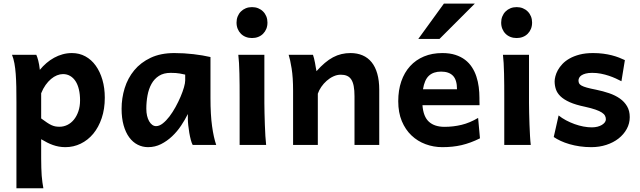

<svg xmlns="http://www.w3.org/2000/svg" viewBox="-20 -801 3537 1061"><path d="M309.1 -100.6Q331.5 -100.6 352.1 -110.6Q372.6 -120.6 388.2 -139.6Q403.8 -158.7 413.1 -185.8Q422.4 -212.9 422.4 -246.6Q422.4 -279.8 416 -306.6Q409.7 -333.5 397.5 -352.3Q385.3 -371.1 367.7 -381.3Q350.1 -391.6 328.1 -391.6Q312 -391.6 294.9 -384.8Q277.8 -377.9 262 -364.5Q246.1 -351.1 231.9 -331.3Q217.8 -311.5 207.5 -285.6V-146.5Q226.1 -132.8 239.5 -123.8Q252.9 -114.7 264.2 -109.6Q275.4 -104.5 285.9 -102.5Q296.4 -100.6 309.1 -100.6ZM70.8 239.3V-236.8Q70.8 -282.2 70.1 -321Q69.3 -359.9 66.9 -392.3Q64.5 -424.8 59.6 -451.2Q54.7 -477.5 46.4 -498H180.7Q186 -486.8 191.4 -466.1Q196.8 -445.3 200.2 -415Q216.8 -435.5 236.8 -452.6Q256.8 -469.7 279.1 -481.9Q301.3 -494.1 326.2 -501Q351.1 -507.8 377.4 -507.8Q418.5 -507.8 451.9 -489.5Q485.4 -471.2 509 -438.2Q532.7 -405.3 545.9 -360.1Q559.1 -314.9 559.1 -261.2Q559.1 -198.7 542 -148.2Q524.9 -97.7 495.4 -62Q465.8 -26.4 426 -7.1Q386.2 12.2 341.3 12.2Q322.3 12.2 305.2 9Q288.1 5.9 272.2 0.2Q256.3 -5.4 240.5 -13.4Q224.6 -21.5 207.5 -31.7V73.2Q207.5 102.5 208.3 126.2Q209 149.9 210.4 169.9Q211.9 189.9 214.4 206.8Q216.8 223.6 219.7 239.3Z M1003.4 -388.7Q993.2 -391.1 973.6 -394.8Q954.1 -398.4 922.9 -398.4Q884.3 -398.4 858.4 -381.8Q832.5 -365.2 817.1 -337.4Q801.8 -309.6 795.2 -273.9Q788.6 -238.3 788.6 -200.2Q788.6 -178.7 792.7 -161.1Q796.9 -143.6 804.2 -130.9Q811.5 -118.2 821.3 -111.1Q831.1 -104 842.3 -104Q860.4 -104 879.4 -118.9Q898.4 -133.8 916.3 -157.2Q934.1 -180.7 950 -209.5Q965.8 -238.3 977.8 -266.4Q989.7 -294.4 996.6 -318.4Q1003.4 -342.3 1003.4 -356.4ZM1044.9 0Q1039.6 -8.8 1034.7 -27.1Q1029.8 -45.4 1026.1 -66.7Q1022.5 -87.9 1020.3 -108.6Q1018.1 -129.4 1018.1 -143.1V-170.9Q1002.4 -139.2 980.7 -106.7Q959 -74.2 931.2 -47.9Q903.3 -21.5 869.9 -4.6Q836.4 12.2 798.3 12.2Q767.6 12.2 740.7 -1.5Q713.9 -15.1 694.1 -42Q674.3 -68.8 663.1 -108.6Q651.9 -148.4 651.9 -200.2Q651.9 -258.3 668.9 -313.7Q686 -369.1 721.7 -412.4Q757.3 -455.6 812.5 -481.7Q867.7 -507.8 943.4 -507.8Q996.6 -507.8 1048.8 -501.7Q1101.1 -495.6 1143.1 -485.8V-258.8Q1143.1 -166.5 1151.9 -103.8Q1160.6 -41 1174.8 0Z M1287.1 -676.3Q1287.1 -694.8 1293.5 -710.4Q1299.8 -726.1 1311.3 -737.5Q1322.8 -749 1338.4 -755.4Q1354 -761.7 1372.6 -761.7Q1391.1 -761.7 1406.7 -755.4Q1422.4 -749 1433.8 -737.5Q1445.3 -726.1 1451.7 -710.4Q1458 -694.8 1458 -676.3Q1458 -657.2 1451.7 -641.6Q1445.3 -626 1433.8 -614.5Q1422.4 -603 1406.7 -596.9Q1391.1 -590.8 1372.6 -590.8Q1354 -590.8 1338.4 -596.9Q1322.8 -603 1311.3 -614.5Q1299.8 -626 1293.5 -641.6Q1287.1 -657.2 1287.1 -676.3ZM1440.9 -498V-231.9Q1440.9 -208.5 1441.7 -176.5Q1442.4 -144.5 1443.6 -111.8Q1444.8 -79.1 1446.5 -49.3Q1448.2 -19.5 1450.7 0H1304.2V-258.8Q1304.2 -294.4 1304 -329.1Q1303.7 -363.8 1303 -394.8Q1302.2 -425.8 1300.8 -452.4Q1299.3 -479 1296.9 -498Z M1939 0V-268.6Q1939 -302.2 1934.6 -325.2Q1930.2 -348.1 1920.9 -362.1Q1911.6 -376 1897.2 -382.1Q1882.8 -388.2 1863.3 -388.2Q1842.3 -388.2 1822.3 -378.9Q1802.2 -369.6 1785.2 -354.5Q1768.1 -339.4 1755.4 -320.8Q1742.7 -302.2 1736.3 -283.2V0H1599.6V-300.3Q1599.6 -372.6 1591.6 -422.6Q1583.5 -472.7 1575.2 -498H1709.5Q1712.4 -490.7 1715.3 -478.8Q1718.3 -466.8 1720.7 -453.9Q1723.1 -440.9 1725.1 -428.2L1729 -407.7Q1752.4 -434.1 1774.9 -453.1Q1797.4 -472.2 1820.3 -484.4Q1843.3 -496.6 1867.2 -502.2Q1891.1 -507.8 1917 -507.8Q1954.1 -507.8 1983.6 -495.1Q2013.2 -482.4 2033.7 -457Q2054.2 -431.6 2064.9 -393.6Q2075.7 -355.5 2075.7 -305.2V0Z M2314.5 -219.7Q2319.3 -156.2 2350.3 -128.2Q2381.3 -100.1 2436.5 -100.1Q2484.9 -100.1 2530.5 -111.1Q2576.2 -122.1 2622.1 -149.4L2632.3 -36.6Q2606 -23.4 2580.8 -14.2Q2555.7 -4.9 2530.5 1Q2505.4 6.8 2479 9.5Q2452.6 12.2 2424.3 12.2Q2376 12.2 2331.8 -4.2Q2287.6 -20.5 2253.9 -52.5Q2220.2 -84.5 2200.4 -131.8Q2180.7 -179.2 2180.7 -241.7Q2180.7 -302.2 2197.5 -351.3Q2214.4 -400.4 2246.1 -435.3Q2277.8 -470.2 2322.8 -489Q2367.7 -507.8 2424.3 -507.8Q2465.3 -507.8 2496.3 -497.8Q2527.3 -487.8 2550 -470.5Q2572.8 -453.1 2588.1 -429.4Q2603.5 -405.8 2612.5 -378.2Q2621.6 -350.6 2625.5 -320.3Q2629.4 -290 2629.4 -259.8V-251Q2629.4 -245.6 2629.6 -239.7Q2629.9 -233.9 2629.9 -228.5V-219.7ZM2417.5 -405.3Q2375 -405.3 2350.3 -382.6Q2325.7 -359.9 2317.4 -307.6H2505.4Q2505.4 -359.4 2483.2 -382.3Q2460.9 -405.3 2417.5 -405.3ZM2604 -781.2 2408.7 -585.9H2291.5L2433.1 -781.2Z M2749.5 -676.3Q2749.5 -694.8 2755.9 -710.4Q2762.2 -726.1 2773.7 -737.5Q2785.2 -749 2800.8 -755.4Q2816.4 -761.7 2835 -761.7Q2853.5 -761.7 2869.1 -755.4Q2884.8 -749 2896.2 -737.5Q2907.7 -726.1 2914.1 -710.4Q2920.4 -694.8 2920.4 -676.3Q2920.4 -657.2 2914.1 -641.6Q2907.7 -626 2896.2 -614.5Q2884.8 -603 2869.1 -596.9Q2853.5 -590.8 2835 -590.8Q2816.4 -590.8 2800.8 -596.9Q2785.2 -603 2773.7 -614.5Q2762.2 -626 2755.9 -641.6Q2749.5 -657.2 2749.5 -676.3ZM2903.3 -498V-231.9Q2903.3 -208.5 2904.1 -176.5Q2904.8 -144.5 2906 -111.8Q2907.2 -79.1 2908.9 -49.3Q2910.6 -19.5 2913.1 0H2766.6V-258.8Q2766.6 -294.4 2766.4 -329.1Q2766.1 -363.8 2765.4 -394.8Q2764.6 -425.8 2763.2 -452.4Q2761.7 -479 2759.3 -498Z M3414.1 -352.1Q3400.4 -359.4 3382.8 -367.4Q3365.2 -375.5 3344.7 -382.3Q3324.2 -389.2 3301 -393.8Q3277.8 -398.4 3252.4 -398.4Q3231 -398.4 3216.6 -394.5Q3202.1 -390.6 3193.4 -384.8Q3184.6 -378.9 3180.7 -371.3Q3176.8 -363.8 3176.8 -356.4Q3176.8 -347.7 3179.9 -340.8Q3183.1 -334 3193.4 -328.1Q3203.6 -322.3 3222.9 -316.9Q3242.2 -311.5 3274.4 -305.2Q3312.5 -297.4 3346.2 -285.9Q3379.9 -274.4 3405.3 -256.6Q3430.7 -238.8 3445.3 -213.6Q3460 -188.5 3460 -153.8Q3460 -118.7 3443.4 -88.4Q3426.8 -58.1 3398.2 -35.6Q3369.6 -13.2 3330.8 -0.5Q3292 12.2 3247.6 12.2Q3214.8 12.2 3184.3 7.8Q3153.8 3.4 3127 -4.4Q3100.1 -12.2 3078.1 -22.5Q3056.2 -32.7 3040 -43.9L3066.9 -163.1Q3085 -148.4 3107.9 -136.2Q3130.9 -124 3155.3 -115.2Q3179.7 -106.4 3204.1 -101.8Q3228.5 -97.2 3250 -97.2Q3267.1 -97.2 3281.5 -100.8Q3295.9 -104.5 3306.2 -110.8Q3316.4 -117.2 3322.3 -125Q3328.1 -132.8 3328.1 -141.6Q3328.1 -152.3 3323.2 -161.6Q3318.4 -170.9 3305.7 -179.2Q3293 -187.5 3270.8 -195.3Q3248.5 -203.1 3213.4 -210.9Q3161.1 -221.7 3128.4 -236.3Q3095.7 -251 3077.1 -269Q3058.6 -287.1 3051.8 -307.9Q3044.9 -328.6 3044.9 -351.6Q3044.9 -363.3 3049.1 -379.6Q3053.2 -396 3062.7 -413.3Q3072.3 -430.7 3088.1 -447.5Q3104 -464.4 3127.7 -477.8Q3151.4 -491.2 3183.3 -499.5Q3215.3 -507.8 3257.3 -507.8Q3287.1 -507.8 3313 -504.4Q3338.9 -501 3360.8 -495.4Q3382.8 -489.7 3400.9 -482.7Q3418.9 -475.6 3433.1 -468.8Z"/></svg>

Font: Andika New Basic
Style: Bold
Weight: 700
Designer: Victor Gaultney, Annie Olsen, Pablo Ugerman
Foundry: SIL International
Version: Version 5.500; ttfautohint (v1.8.3)